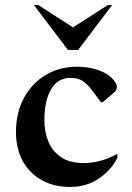

<svg xmlns="http://www.w3.org/2000/svg" viewBox="-20 -727 522 757"><path d="M256 10Q192 10 144 -17Q96 -44 69.5 -92.5Q43 -141 43 -206Q43 -282 74 -340Q105 -398 159.5 -431Q214 -464 285 -464Q329 -464 367.5 -450.5Q406 -437 425 -415Q441 -396 441 -385Q441 -371 428 -361L385 -324H378L343 -371Q326 -394 307 -407Q288 -420 258 -420Q208 -420 181.5 -375Q155 -330 155 -253Q155 -208 170.5 -169.5Q186 -131 220.5 -107.5Q255 -84 312 -84Q340 -84 372 -92Q404 -100 440 -119H443V-105Q419 -57 370.5 -23.5Q322 10 256 10ZM248 -530 114 -707H131L268 -619L405 -707H422L288 -530Z"/></svg>

Font: Spectral SemiBold
Style: Regular
Weight: 600
Designer: Jean-Baptiste Levee
Foundry: Production Type
Version: Version 2.001